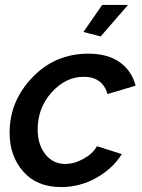

<svg xmlns="http://www.w3.org/2000/svg" viewBox="-20 -750 576 780"><path d="M389 -602 319 -620 395 -730H500ZM19 -211Q19 -339 111.5 -435.5Q204 -532 339 -532Q417 -532 466 -497.5Q515 -463 531 -402L417 -368Q396 -438 320 -438Q247 -438 190 -375Q133 -312 133 -224Q133 -163 164 -123.5Q195 -84 245 -84Q282 -84 319.5 -105Q357 -126 374 -156L475 -124Q437 -64 370.5 -27Q304 10 228 10Q130 10 74.5 -53Q19 -116 19 -211Z"/></svg>

Font: Raleway-v4020 SemiBold
Style: Italic
Weight: 600
Italic angle: -12°
Designer: Matt McInerney, Pablo Impallari, Rodrigo Fuenzalida
Foundry: Matt McInerney, Pablo Impallari, Rodrigo Fuenzalida
Version: Version 4.020;PS 004.020;hotconv 1.0.88;makeotf.lib2.5.64775